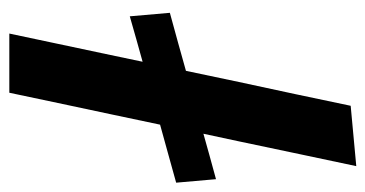

<svg xmlns="http://www.w3.org/2000/svg" viewBox="-206 -578 784 412"><g transform="rotate(90 186.0 -372.0)"><path d="M52 0Q63.5 -54 74.2 -104.8Q85 -155.5 98 -217L112.5 -286Q89.5 -279.5 65.2 -272.8Q41 -266 15 -258.5L7.5 -344.5Q41 -353.5 72 -362.2Q103 -371 132 -379L156 -493Q169.5 -554.5 182 -613.8Q194.5 -673 207 -732.5L336.5 -744.5Q324 -685 310.8 -623.2Q297.5 -561.5 283.5 -493.5L267 -416.5Q290 -423 314.5 -429.8Q339 -436.5 364.5 -443.5L372 -358Q338.5 -348.5 307.2 -340Q276 -331.5 247.5 -323.5L225 -217Q211.5 -154.5 201 -104.2Q190.5 -54 179 0Z"/></g></svg>

Font: Commissioner SemiBold
Style: Italic
Weight: 600
Italic angle: -12°
Designer: Kostas Bartsokas
Foundry: Kostas Bartsokas
Version: Version 1.000; ttfautohint (v1.8.3)